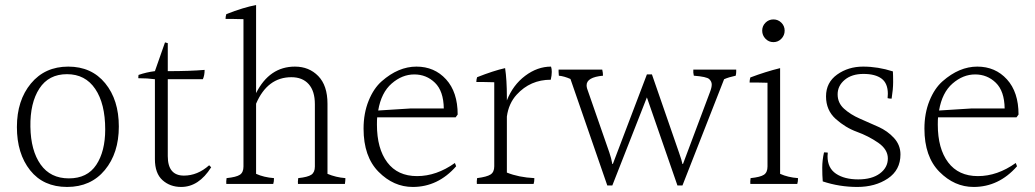

<svg xmlns="http://www.w3.org/2000/svg" viewBox="-20 -779 4101 761"><path d="M397 -266Q397 -368 357.5 -426.5Q318 -485 245.5 -485Q173 -485 136 -428Q99 -371 100.5 -276.5Q102 -182 141 -127Q180 -72 253 -72Q326 -72 361.5 -125.5Q397 -179 397 -266ZM250.5 -515Q343 -515 397 -449Q451 -383 451 -277.5Q451 -172 395.5 -105Q340 -38 246 -38Q152 -38 99.5 -104Q47 -170 47 -275.5Q47 -381 102.5 -448Q158 -515 250.5 -515Z M528 -469 529 -482Q561 -493 594 -497L634 -611L645 -608V-497Q733 -497 791 -502Q791 -480 784 -465H645V-160Q645 -83 709 -83Q763 -83 809 -124L817 -116Q768 -38 698 -38Q654 -38 624 -65Q594 -92 594 -148V-465Q565 -469 528 -469Z M1278 -368V-90Q1311 -76 1349 -73Q1349 -62 1347 -50H1161Q1160 -59 1162 -73Q1200 -77 1214 -86.5Q1228 -96 1228 -119V-366Q1228 -418 1203.5 -445.5Q1179 -473 1135 -473Q1040 -473 995 -368V-90Q1026 -76 1066 -73Q1066 -59 1063 -50H877Q876 -59 878 -73Q917 -77 931 -86.5Q945 -96 945 -119V-703Q916 -704 899.5 -704Q883 -704 874 -704Q874 -714 877 -723Q946 -750 995 -759V-410Q1048 -515 1149 -515Q1205 -515 1241.5 -477.5Q1278 -440 1278 -368Z M1479 -341 1606 -349H1739Q1738 -418 1704 -451Q1670 -484 1622 -484Q1574 -484 1532.5 -448Q1491 -412 1479 -341ZM1474 -285Q1474 -190 1515 -135.5Q1556 -81 1633 -81Q1710 -81 1783 -133L1788 -120Q1716 -38 1616 -38Q1540 -38 1480.5 -98Q1421 -158 1421 -269Q1421 -330 1441 -379.5Q1461 -429 1493 -457Q1559 -515 1630.5 -515Q1702 -515 1748 -464.5Q1794 -414 1794 -325Q1788 -316 1786 -314H1475Q1474 -305 1474 -285Z M1989 -394V-381Q2013 -442 2061.5 -478.5Q2110 -515 2164 -515Q2167 -507 2167 -494Q2167 -481 2163 -463Q2082 -463 2028 -404Q1996 -369 1989 -317V-95Q2036 -76 2098 -73Q2098 -59 2095 -50H1870Q1869 -59 1871 -73Q1910 -78 1924.5 -87.5Q1939 -97 1939 -120V-453Q1910 -454 1893.5 -454Q1877 -454 1868 -454Q1868 -464 1871 -473Q1937 -499 1982 -509Q1989 -463 1989 -394Z M2370 -479Q2305 -473 2305 -441Q2305 -435 2307 -428L2395 -175Q2403 -152 2407 -129H2409L2544 -484H2564L2671 -175Q2682 -144 2685 -129H2687L2794 -414Q2801 -432 2801 -444Q2801 -456 2791 -465.5Q2781 -475 2730 -479Q2727 -491 2728 -503H2898Q2898 -500 2898 -494Q2898 -488 2896 -479Q2868 -473 2850 -465L2685 -44H2665L2544 -393L2407 -44H2387L2241 -466Q2216 -477 2195 -479Q2194 -488 2194 -494Q2194 -500 2194 -503H2367Q2370 -491 2370 -479Z M3090 -657.5Q3090 -639 3077 -625.5Q3064 -612 3045.5 -612Q3027 -612 3014 -625.5Q3001 -639 3001 -657.5Q3001 -676 3014 -689Q3027 -702 3045.5 -702Q3064 -702 3077 -689Q3090 -676 3090 -657.5ZM3022 -119V-451Q2993 -452 2976.5 -452Q2960 -452 2951 -452Q2951 -462 2954 -472Q3015 -495 3072 -509V-90Q3103 -76 3143 -73Q3143 -59 3140 -50H2954Q2953 -59 2955 -73Q2994 -77 3008 -86.5Q3022 -96 3022 -119Z M3519 -496Q3520 -481 3520 -453.5Q3520 -426 3514 -388Q3504 -388 3498 -390Q3499 -399 3499 -407Q3499 -449 3474 -467.5Q3449 -486 3402.5 -486Q3356 -486 3328 -462.5Q3300 -439 3300 -405Q3300 -371 3325.5 -348Q3351 -325 3387.5 -309Q3424 -293 3461 -276.5Q3498 -260 3523.5 -232Q3549 -204 3549 -167Q3549 -105 3499 -71.5Q3449 -38 3378 -38Q3307 -38 3241 -60Q3239 -84 3239 -114Q3239 -144 3246 -175Q3256 -175 3261 -174Q3260 -167 3260 -160Q3260 -113 3293.5 -90.5Q3327 -68 3381.5 -68Q3436 -68 3467.5 -91.5Q3499 -115 3499 -151Q3499 -187 3460.5 -213.5Q3422 -240 3376.5 -256.5Q3331 -273 3292.5 -307.5Q3254 -342 3254 -397Q3254 -452 3298 -483.5Q3342 -515 3401 -515Q3460 -515 3519 -496Z M3702 -341 3829 -349H3962Q3961 -418 3927 -451Q3893 -484 3845 -484Q3797 -484 3755.5 -448Q3714 -412 3702 -341ZM3697 -285Q3697 -190 3738 -135.5Q3779 -81 3856 -81Q3933 -81 4006 -133L4011 -120Q3939 -38 3839 -38Q3763 -38 3703.5 -98Q3644 -158 3644 -269Q3644 -330 3664 -379.5Q3684 -429 3716 -457Q3782 -515 3853.5 -515Q3925 -515 3971 -464.5Q4017 -414 4017 -325Q4011 -316 4009 -314H3698Q3697 -305 3697 -285Z"/></svg>

Font: Halant Light
Style: Regular
Weight: 300
Designer: Hitesh Malaviya (Devanagari), Satya Rajpurohit (Latin)
Foundry: Indian Type Foundry
Version: Version 1.101;PS 1.0;hotconv 1.0.78;makeotf.lib2.5.61930; tt